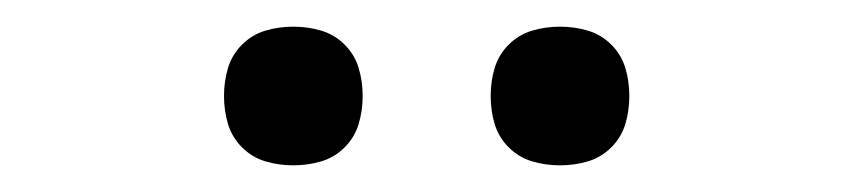

<svg xmlns="http://www.w3.org/2000/svg" viewBox="-20 -752 640 144"><path d="M400 -628Q389 -628 379 -631Q369 -634 361.5 -641.5Q354 -649 351 -659Q348 -669 348 -680Q348 -691 351 -701Q354 -711 361.5 -718.5Q369 -726 379 -729Q389 -732 400 -732Q411 -732 421 -729Q431 -726 438.5 -718.5Q446 -711 449 -701Q452 -691 452 -680Q452 -669 449 -659Q446 -649 438.5 -641.5Q431 -634 421 -631Q411 -628 400 -628ZM200 -628Q189 -628 179 -631Q169 -634 161.5 -641.5Q154 -649 151 -659Q148 -669 148 -680Q148 -691 151 -701Q154 -711 161.5 -718.5Q169 -726 179 -729Q189 -732 200 -732Q211 -732 221 -729Q231 -726 238.5 -718.5Q246 -711 249 -701Q252 -691 252 -680Q252 -669 249 -659Q246 -649 238.5 -641.5Q231 -634 221 -631Q211 -628 200 -628Z"/></svg>

Font: Iosevka Curly Slab LtEx
Style: Regular
Weight: 300
Width: 7
Monospace: yes
Designer: Belleve Invis
Foundry: Belleve Invis
Version: Version 11.1.0; ttfautohint (v1.8.3)